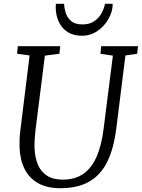

<svg xmlns="http://www.w3.org/2000/svg" viewBox="-20 -988 752 1018"><path d="M645 -694 596.5 -306Q585.5 -220 561.8 -159.5Q538 -99 501 -61.8Q464 -24.5 414 -7.2Q364 10 301 10Q230 10 182.5 -16.5Q135 -43 110.5 -92Q86 -141 83.5 -208Q83 -227 83.8 -247.8Q84.5 -268.5 87 -290L137 -694L70.5 -703L74.5 -743H299.5L295 -703L218 -693L168 -296.5Q165 -270 163.8 -247.5Q162.5 -225 163 -204Q165 -152.5 181.2 -114.5Q197.5 -76.5 230 -56Q262.5 -35.5 313.5 -35.5Q376 -35.5 420 -65Q464 -94.5 491 -154.5Q518 -214.5 529.5 -306L578.5 -693L512.5 -703L516.5 -743H711.5L707.5 -703ZM415 -798.5Q378 -798.5 351.5 -811.2Q325 -824 308.2 -845.5Q291.5 -867 283.5 -893.8Q275.5 -920.5 275.5 -948Q275.5 -953 275.8 -958Q276 -963 276.5 -968H319.5Q320.5 -946 328.2 -920.5Q336 -895 356.8 -876.8Q377.5 -858.5 417 -858.5Q455.5 -858.5 480.5 -876Q505.5 -893.5 519 -918.8Q532.5 -944 536.5 -968H577.5Q577.5 -926.5 555.2 -887.5Q533 -848.5 496.2 -823.5Q459.5 -798.5 415 -798.5Z"/></svg>

Font: Merriweather 7pt Light
Style: Italic
Weight: 300
Italic angle: -7.8°
Designer: Eben Sorkin
Foundry: Eben Sorkin
Version: Version 2.200;gftools[0.9.31]